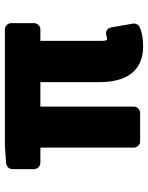

<svg xmlns="http://www.w3.org/2000/svg" viewBox="68 -624 593 768"><g transform="rotate(-90 364.0 -239.5)"><path d="M158 0C158 11 168 25 183 25H297C308 25 322 15 322 0V-374H420V-136C420 -41 457 37 563 37C593 37 619 33 640 23C649 19 656 8 654 -4L639 -90C635 -113 615 -113 606 -110C598 -107 596 -107 592 -107C592 -107 585 -104 585 -130V-374H631C642 -374 656 -384 656 -399V-491C656 -502 646 -516 631 -516H169H167L95 -511C84 -510 72 -500 72 -486V-399C72 -388 82 -374 97 -374H158Z"/></g></svg>

Font: Falling Sky
Style: Blk
Weight: 900
Designer: Paul D. Hunt
Foundry: Adobe Systems Incorporated
Version: Version 1.02